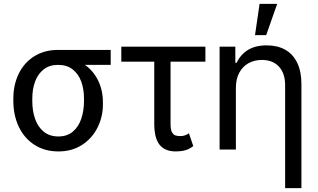

<svg xmlns="http://www.w3.org/2000/svg" viewBox="-20 -771 1642 990"><path d="M279.3 -513.7H550.8V-436.5H418Q461.9 -405.3 486.3 -355Q510.7 -304.7 510.7 -242.2V-232.4Q510.7 -168.9 482.9 -113.3Q455.1 -57.6 403.1 -23.9Q351.1 9.8 281.2 9.8Q210.4 9.8 157.7 -24.2Q105 -58.1 76.9 -117.4Q48.8 -176.8 48.8 -251V-262.7Q48.8 -334 76.7 -391.1Q104.5 -448.2 157 -481Q209.5 -513.7 279.3 -513.7ZM281.2 -67.4Q325.7 -67.4 355.2 -92Q384.8 -116.7 398.9 -158.2Q413.1 -199.7 413.1 -251V-262.7Q413.1 -311 398.9 -350.3Q384.8 -389.6 354.7 -413.1Q324.7 -436.5 279.3 -436.5Q234.9 -436.5 205.1 -413.1Q175.3 -389.6 160.9 -350.3Q146.5 -311 146.5 -262.7V-251Q146.5 -199.7 160.9 -158.2Q175.3 -116.7 205.6 -92Q235.8 -67.4 281.2 -67.4Z M1039.1 -453.1H859.4V-129.9Q859.4 -102.1 867.2 -88.6Q875 -75.2 885.7 -72.3Q896.5 -69.3 912.1 -69.3Q923.8 -69.3 935.3 -73.7Q946.8 -78.1 954.1 -84L976.6 -17.6Q955.1 -1.5 933.8 4.2Q912.6 9.8 886.7 9.8Q830.6 9.8 803 -24.4Q775.4 -58.6 775.4 -133.8V-453.1H605.5V-530.3H1039.1Z M1196.3 0H1112.3V-530.3H1193.4V-447.3H1200.2Q1220.2 -489.7 1258.5 -513.4Q1296.9 -537.1 1355.5 -537.1Q1410.2 -537.1 1450.2 -514.9Q1490.2 -492.7 1512.2 -447.8Q1534.2 -402.8 1534.2 -336.9V199.2H1450.2V-331.1Q1450.2 -392.6 1418.5 -427.2Q1386.7 -461.9 1330.1 -461.9Q1291.5 -461.9 1261.2 -445.1Q1231 -428.2 1213.6 -395.8Q1196.3 -363.3 1196.3 -318.4ZM1318.4 -751H1409.2L1352.5 -589.8H1294.9Z"/></svg>

Font: Pretendard
Style: Regular
Weight: 400
Designer: Base glyphs from Inter by Rasmus Andersson; Hangeul glyphs from Noto Sans CJK(Source Han Sans) by Jang Soo-young and Kan
Foundry: Kil Hyung-jin
Version: Version 1.309